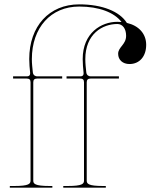

<svg xmlns="http://www.w3.org/2000/svg" viewBox="-20 -860 690 880"><path d="M40 -500H102C114.5 -500 120 -495 120 -483V-32.5C120 -18 113.5 -7.5 45 -7.5H25V0H220V-7.5H207.5C139 -7.5 132.5 -18 132.5 -32.5V-482.5C132.5 -493.5 137 -500 150.5 -500H265V-510H150.5C144 -510 132 -513.5 130.5 -528.5C128.5 -548 126 -568 126 -589C126 -733.5 213 -830 343 -830C434 -830 504 -803 537 -759C530.5 -759.5 524 -760 517.5 -760C444.5 -760 359 -709.5 359 -589.5C359 -568 361 -547.5 363 -527.5C364.5 -512 355.5 -510 347 -510H285V-500H347C359.5 -500 365 -495 365 -483V-32.5C365 -18 358.5 -7.5 290 -7.5H270V0H465V-7.5H452.5C384 -7.5 377.5 -18 377.5 -32.5V-482.5C377.5 -493.5 382 -500 395.5 -500H525V-510H395.5C389 -510 377 -513.5 375.5 -528.5C373.5 -548 371 -568 371 -589C371 -704.5 449.5 -750 518 -750C542 -750 558 -728.5 558 -696C558 -655.5 521.5 -644.5 521.5 -613.5C521.5 -585.5 542.5 -566.5 573.5 -566.5C619.5 -566.5 650 -601.5 650 -654.5C650 -705.5 616 -742.5 561.5 -755C528.5 -807.5 449 -840 343 -840C205.5 -840 114 -740 114 -589.5C114 -568 116 -547.5 118 -527.5C119.5 -512 110.5 -510 102 -510H40Z"/></svg>

Font: ZnikomitNo24
Style: Regular
Weight: 500
Designer: gluk
Foundry: gluk
Version: Version 0.55